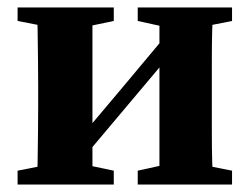

<svg xmlns="http://www.w3.org/2000/svg" viewBox="-20 -493 668 513"><path d="M27 0V-37L119 -55H198L284 -37V0ZM348 0V-37L430 -55H509L600 -37V0ZM78 0Q80 -24 80.5 -60.5Q81 -97 81.5 -137Q82 -177 82 -209V-264Q82 -296 81.5 -336Q81 -376 80.5 -413Q80 -450 78 -473H227V0ZM189 -55 154 -100H173L307 -259L440 -418L471 -371H455L322 -213ZM406 0V-473H550Q548 -450 547 -413Q546 -376 546 -336Q546 -296 546 -264V-209Q546 -177 546 -137Q546 -97 547 -60.5Q548 -24 550 0ZM27 -437V-473H284V-437L198 -419H120ZM348 -437V-473H600V-437L509 -419H430Z"/></svg>

Font: Source Serif 4 36pt
Style: Bold
Weight: 700
Designer: Frank Grießhammer
Foundry: Adobe Systems Incorporated
Version: Version 4.004;hotconv 1.0.116;makeotfexe 2.5.65601